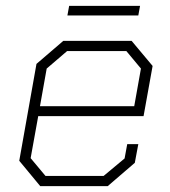

<svg xmlns="http://www.w3.org/2000/svg" viewBox="-20 -638 584 658"><path d="M46 -87 105 -419 197 -498H431L503 -412L472 -240H111L85 -96L136 -35H335L407 -95L416 -144H454L442 -80L349 0H118ZM440 -274 463 -403 413 -463H210L140 -403L117 -274ZM217 -618H460L454 -585H211Z"/></svg>

Font: Chakra Petch ExtraLight
Style: Italic
Weight: 275
Italic angle: -10°
Designer: Katatrad Aksorn Co.,Ltd.
Foundry: Cadson Demak Co.,Ltd.
Version: Version 1.000; ttfautohint (v1.6)